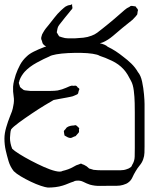

<svg xmlns="http://www.w3.org/2000/svg" viewBox="-26 -768 672 866"><path d="M257 69Q241 74 224 76Q207 78 190 78Q179 77 158 70Q137 63 113 51.5Q89 40 68 27.5Q47 15 36 4Q20 -16 12.5 -41.5Q5 -67 0 -89Q-6 -115 -6 -143Q-6 -166 2 -193.5Q10 -221 19 -243Q24 -254 28 -266Q32 -278 34 -291Q39 -313 35.5 -334Q32 -355 33 -377Q34 -391 37.5 -404.5Q41 -418 45 -431Q53 -454 64.5 -475.5Q76 -497 95 -514Q106 -525 127 -535.5Q148 -546 172 -555Q196 -564 217 -570.5Q238 -577 249 -580Q260 -583 289.5 -584Q319 -585 354.5 -582.5Q390 -580 419.5 -574Q449 -568 460 -557Q479 -548 496.5 -536.5Q514 -525 530 -512Q549 -498 566.5 -481Q584 -464 596 -443Q609 -428 615 -399.5Q621 -371 623.5 -342.5Q626 -314 626 -299V-108Q626 -94 625.5 -79Q625 -64 620 -50Q615 -35 604.5 -22.5Q594 -10 586 4Q578 17 571 32.5Q564 48 550 57Q546 60 540 62Q534 64 529 66Q516 70 500 70Q484 70 470 70Q448 70 425 70.5Q402 71 380 65Q365 60 350.5 52.5Q336 45 319 47Q315 47 312 48Q309 49 306 51Q293 55 281.5 60Q270 65 257 69ZM565 -403Q558 -417 550 -430.5Q542 -444 531 -456Q510 -479 478.5 -494Q447 -509 424 -516Q415 -522 392 -525.5Q369 -529 339.5 -529.5Q310 -530 280.5 -528.5Q251 -527 228 -523Q205 -519 196 -513Q174 -504 140 -485.5Q106 -467 85 -444Q78 -436 72 -426.5Q66 -417 62 -406Q62 -404 61 -401Q60 -398 59 -396Q59 -392 60.5 -388Q62 -384 63 -381Q63 -380 63.5 -378Q64 -376 68 -372Q71 -370 74.5 -367Q78 -364 81 -362Q87 -360 95.5 -359.5Q104 -359 110 -358H173Q188 -358 203.5 -358Q219 -358 234 -360Q244 -362 253.5 -365Q263 -368 272 -372Q277 -374 283.5 -377Q290 -380 295 -381Q297 -382 300 -381.5Q303 -381 306 -381Q308 -381 311.5 -381.5Q315 -382 317 -381Q322 -379 324 -374Q326 -373 329 -370.5Q332 -368 332 -366Q332 -365 331 -362.5Q330 -360 329 -358Q328 -356 327.5 -351.5Q327 -347 325 -345Q323 -342 318 -340.5Q313 -339 310 -337Q302 -333 292.5 -331.5Q283 -330 275 -328Q260 -325 245 -322.5Q230 -320 216 -317Q205 -311 177 -294Q149 -277 117 -255.5Q85 -234 58.5 -214.5Q32 -195 24 -184Q21 -175 20.5 -165.5Q20 -156 19 -146Q19 -122 29 -97Q38 -88 61 -73.5Q84 -59 113.5 -43.5Q143 -28 172 -15Q201 -2 224 3.5Q247 9 256 3Q269 0 281.5 -4.5Q294 -9 306 -16Q312 -20 318 -22.5Q324 -25 331 -27Q333 -28 335.5 -29Q338 -30 339 -30Q341 -30 343 -28.5Q345 -27 346 -27Q350 -26 353 -24.5Q356 -23 359 -21Q364 -19 368 -15Q372 -11 376 -8Q381 -7 386.5 -5Q392 -3 396 -2Q405 -1 414 -0.5Q423 0 431 0H487Q501 0 517 0Q533 0 546 -5Q555 -7 565 -15Q568 -18 570 -24Q581 -41 581.5 -61.5Q582 -82 582 -101V-261Q582 -276 581.5 -303.5Q581 -331 577.5 -359Q574 -387 565 -403ZM281 -148 270 -154Q269 -155 267.5 -155.5Q266 -156 265 -157Q264 -159 264 -162.5Q264 -166 263 -168L262 -177Q263 -179 265 -181Q267 -183 268 -184Q272 -190 275 -193Q282 -198 290.5 -200Q299 -202 306 -202Q308 -202 311.5 -203Q315 -204 316 -203Q319 -202 322 -199Q325 -196 327 -194Q328 -193 329 -192.5Q330 -192 331 -190Q332 -188 330 -184Q330 -182 330.5 -177.5Q331 -173 329 -170Q328 -169 326 -166.5Q324 -164 322 -162L315 -154Q312 -153 308.5 -152Q305 -151 302 -149Q300 -148 298 -147Q296 -146 294 -146Q290 -145 281 -148ZM526 -642Q506 -625 483.5 -606Q461 -587 438 -577Q423 -571 406.5 -570Q390 -569 374 -566Q363 -564 352.5 -560.5Q342 -557 331 -555Q316 -552 301 -551Q286 -550 271 -550Q257 -550 242 -550Q227 -550 213 -551Q206 -552 197 -553.5Q188 -555 182 -559Q172 -563 166 -573L163 -584Q162 -586 161 -588.5Q160 -591 160 -592Q159 -597 161 -603Q163 -609 164 -613Q165 -616 169 -622Q174 -631 180.5 -639.5Q187 -648 194 -656Q207 -672 220 -689Q233 -706 249 -721Q255 -726 262 -732.5Q269 -739 277 -742Q281 -744 285 -744.5Q289 -745 293 -746Q295 -747 296.5 -748Q298 -749 299 -748Q300 -747 299.5 -745.5Q299 -744 299 -743Q300 -740 300.5 -736Q301 -732 300 -729Q300 -728 298 -726Q296 -724 295 -723L283 -708Q275 -698 266.5 -688Q258 -678 250 -667Q246 -662 241 -655.5Q236 -649 234 -642Q233 -639 232.5 -635Q232 -631 231 -627Q231 -626 230.5 -625Q230 -624 230 -622Q232 -618 233 -617Q235 -614 237 -610Q239 -606 241 -604Q243 -603 247 -602Q251 -601 253 -600Q267 -595 282 -595Q297 -595 311 -595Q331 -596 350 -598Q369 -600 387 -607Q401 -612 412.5 -620.5Q424 -629 435 -638Q449 -649 463 -660.5Q477 -672 490 -683Q502 -693 513 -703Q524 -713 536 -723Q546 -732 558 -737Q559 -738 561 -739.5Q563 -741 565 -741Q568 -742 572 -741Q576 -740 579 -740Q583 -740 585 -739Q587 -738 588 -736Q589 -734 590 -732Q592 -731 594 -728Q596 -725 596 -723Q597 -721 595 -717Q594 -714 594 -709.5Q594 -705 592 -701Q591 -700 589.5 -698.5Q588 -697 587 -695Q583 -691 579.5 -687Q576 -683 572 -679Z"/></svg>

Font: Rubik Vinyl
Style: Regular
Weight: 400
Designer: Hubert and Fischer, NaN
Foundry: Hubert and Fischer, NaN
Version: Version 2.200